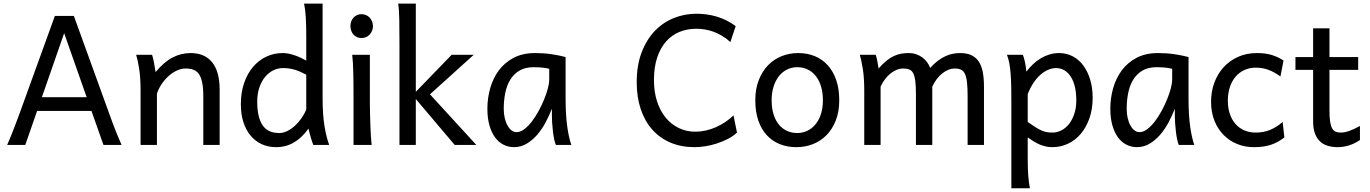

<svg xmlns="http://www.w3.org/2000/svg" viewBox="-20 -801 7572 1061"><path d="M334.5 -617.7 211.4 -263.7H459ZM19.5 0Q25.9 -14.6 32.7 -30.8Q39.6 -46.9 47.6 -67.1Q55.7 -87.4 65.4 -113.3Q75.2 -139.2 87.9 -173.3L283.2 -712.9H388.2L583.5 -173.3Q595.7 -139.2 605.5 -113.3Q615.2 -87.4 623.5 -67.1Q631.8 -46.9 638.7 -30.8Q645.5 -14.6 651.9 0H551.8L485.4 -188H185.1L119.6 0Z M1103.5 0V-268.6Q1103.5 -314.5 1097.4 -344.2Q1091.3 -374 1079.3 -391.4Q1067.4 -408.7 1049.1 -415.5Q1030.8 -422.4 1005.9 -422.4Q979.5 -422.4 954.3 -409.9Q929.2 -397.5 908.2 -377.7Q887.2 -357.9 871.1 -333Q855 -308.1 847.2 -283.2V0H756.8V-300.3Q756.8 -372.6 748.8 -422.6Q740.7 -472.7 732.4 -498H820.3Q823.2 -490.2 826.2 -477.8Q829.1 -465.3 831.5 -451.7Q834 -438 835.9 -424.8L839.8 -402.8Q886.2 -458.5 933.6 -483.2Q981 -507.8 1032.7 -507.8Q1110.8 -507.8 1152.3 -456.8Q1193.8 -405.8 1193.8 -305.2V0Z M1672.4 -388.2Q1654.3 -397.9 1638.7 -404.8Q1623 -411.6 1607.9 -416Q1592.8 -420.4 1577.1 -422.6Q1561.5 -424.8 1543 -424.8Q1515.1 -424.8 1489.7 -412.1Q1464.4 -399.4 1444.6 -375.5Q1424.8 -351.6 1413.1 -317.1Q1401.4 -282.7 1401.4 -239.3Q1401.4 -153.8 1430.4 -109.9Q1459.5 -65.9 1523.4 -65.9Q1545.9 -65.9 1568.1 -77.1Q1590.3 -88.4 1610.1 -106.4Q1629.9 -124.5 1646 -147.7Q1662.1 -170.9 1672.4 -195.3ZM1762.7 -258.8Q1762.7 -166.5 1773.2 -103.8Q1783.7 -41 1799.3 0H1711.4Q1706.1 -12.7 1698.5 -37.8Q1690.9 -63 1684.6 -90.3Q1649.4 -40.5 1605 -14.2Q1560.5 12.2 1506.3 12.2Q1461.4 12.2 1425.5 -4.6Q1389.6 -21.5 1364 -52.5Q1338.4 -83.5 1324.7 -127.2Q1311 -170.9 1311 -224.6Q1311 -289.6 1328.9 -341.8Q1346.7 -394 1377.9 -430.9Q1409.2 -467.8 1451.4 -487.8Q1493.7 -507.8 1543 -507.8Q1558.6 -507.8 1575.4 -504.4Q1592.3 -501 1609.1 -495.1Q1626 -489.3 1642.1 -481.7Q1658.2 -474.1 1672.4 -466.3V-603Q1672.4 -662.1 1669.7 -706.3Q1667 -750.5 1660.2 -781.2H1762.7Z M1916.5 -656.7Q1916.5 -670.4 1920.9 -682.4Q1925.3 -694.3 1933.3 -703.4Q1941.4 -712.4 1952.6 -717.5Q1963.9 -722.7 1977.5 -722.7Q1991.2 -722.7 2002.9 -717.5Q2014.6 -712.4 2022.9 -703.4Q2031.2 -694.3 2036.1 -682.4Q2041 -670.4 2041 -656.7Q2041 -643.1 2036.1 -631.1Q2031.2 -619.1 2022.9 -610.1Q2014.6 -601.1 2002.9 -595.9Q1991.2 -590.8 1977.5 -590.8Q1963.9 -590.8 1952.6 -595.9Q1941.4 -601.1 1933.3 -610.1Q1925.3 -619.1 1920.9 -631.1Q1916.5 -643.1 1916.5 -656.7ZM2023.9 -231.9Q2023.9 -208.5 2024.7 -176.5Q2025.4 -144.5 2026.6 -111.8Q2027.8 -79.1 2029.5 -49.3Q2031.2 -19.5 2033.7 0H1933.6V-258.8Q1933.6 -294.4 1933.3 -329.1Q1933.1 -363.8 1932.4 -394.8Q1931.6 -425.8 1930.2 -452.4Q1928.7 -479 1926.3 -498H2023.9Z M2187.5 0V-551.8Q2187.5 -630.9 2186.5 -690.2Q2185.5 -749.5 2180.2 -781.2H2277.8V-293.5L2475.6 -498H2597.7L2356 -279.8L2612.3 0H2492.7L2277.8 -253.9V0Z M3015.1 -420.9Q3009.3 -422.4 3002 -423.8Q2994.6 -425.3 2984.6 -426.5Q2974.6 -427.7 2961.2 -428.7Q2947.8 -429.7 2929.7 -429.7Q2881.8 -429.7 2849.9 -410.4Q2817.9 -391.1 2798.8 -359.1Q2779.8 -327.1 2771.7 -285.6Q2763.7 -244.1 2763.7 -200.2Q2763.7 -171.9 2769.3 -148.2Q2774.9 -124.5 2784.7 -107.2Q2794.4 -89.8 2807.1 -80.3Q2819.8 -70.8 2834.5 -70.8Q2856 -70.8 2877.7 -87.4Q2899.4 -104 2919.4 -130.1Q2939.5 -156.2 2957 -188.7Q2974.6 -221.2 2987.5 -253.2Q3000.5 -285.2 3007.8 -313.5Q3015.1 -341.8 3015.1 -358.9ZM3051.8 0Q3046.4 -11.7 3042.2 -32.2Q3038.1 -52.7 3035.4 -75.9Q3032.7 -99.1 3031.2 -122.1Q3029.8 -145 3029.8 -161.1V-200.2Q3015.1 -162.1 2994.9 -124.3Q2974.6 -86.4 2948.5 -56.2Q2922.4 -25.9 2890.1 -6.8Q2857.9 12.2 2819.8 12.2Q2789.1 12.2 2762.2 -1.5Q2735.4 -15.1 2715.6 -42Q2695.8 -68.8 2684.6 -108.6Q2673.3 -148.4 2673.3 -200.2Q2673.3 -258.3 2689 -313.7Q2704.6 -369.1 2736.8 -412.4Q2769 -455.6 2818.8 -481.7Q2868.7 -507.8 2937 -507.8Q2984.4 -507.8 3026.4 -501.7Q3068.4 -495.6 3105.5 -485.8V-258.8Q3105.5 -166.5 3114.3 -103.8Q3123 -41 3137.2 0Z M4052.7 -68.4Q4031.2 -48.3 4002.4 -33.4Q3973.6 -18.6 3942.1 -8.3Q3910.6 2 3878.4 7.1Q3846.2 12.2 3818.4 12.2Q3744.1 12.2 3685.1 -12.9Q3626 -38.1 3584.5 -84.7Q3543 -131.3 3520.8 -197.8Q3498.5 -264.2 3498.5 -346.7Q3498.5 -440.9 3525.9 -512Q3553.2 -583 3598.9 -630.4Q3644.5 -677.7 3704.1 -701.4Q3763.7 -725.1 3828.1 -725.1Q3854.5 -725.1 3881.8 -721.7Q3909.2 -718.3 3936.8 -710.4Q3964.4 -702.6 3991.7 -689.5Q4019 -676.3 4045.4 -656.7L4016.1 -568.8Q3993.2 -589.4 3969.2 -603.5Q3945.3 -617.7 3921.4 -626.2Q3897.5 -634.8 3873.8 -638.4Q3850.1 -642.1 3828.1 -642.1Q3776.9 -642.1 3733.9 -624.3Q3690.9 -606.4 3659.9 -570.8Q3628.9 -535.2 3611.3 -482.2Q3593.8 -429.2 3593.8 -358.9Q3593.8 -293 3611.1 -240.2Q3628.4 -187.5 3658.9 -150.4Q3689.5 -113.3 3731.4 -93.3Q3773.4 -73.2 3823.2 -73.2Q3851.1 -73.2 3879.6 -79.6Q3908.2 -85.9 3935.5 -97.9Q3962.9 -109.9 3987.8 -126.5Q4012.7 -143.1 4033.2 -163.6Z M4244.1 -246.6Q4244.1 -204.1 4254.4 -170.4Q4264.6 -136.7 4283.4 -113.5Q4302.2 -90.3 4328.1 -78.1Q4354 -65.9 4385.7 -65.9Q4415 -65.9 4440.9 -78.1Q4466.8 -90.3 4486.1 -113.5Q4505.4 -136.7 4516.4 -170.4Q4527.3 -204.1 4527.3 -246.6Q4527.3 -289.6 4517.1 -323.5Q4506.8 -357.4 4488 -381.1Q4469.2 -404.8 4443.1 -417.2Q4417 -429.7 4385.7 -429.7Q4356 -429.7 4330.1 -417.2Q4304.2 -404.8 4285.2 -381.1Q4266.1 -357.4 4255.1 -323.5Q4244.1 -289.6 4244.1 -246.6ZM4153.8 -246.6Q4153.8 -309.6 4172.9 -358.2Q4191.9 -406.7 4224.1 -440.2Q4256.3 -473.6 4299.3 -490.7Q4342.3 -507.8 4390.6 -507.8Q4440.9 -507.8 4482.7 -490.7Q4524.4 -473.6 4554.4 -440.2Q4584.5 -406.7 4601.1 -358.2Q4617.7 -309.6 4617.7 -246.6Q4617.7 -183.6 4598.6 -135.3Q4579.6 -86.9 4547.4 -54.2Q4515.1 -21.5 4472.2 -4.6Q4429.2 12.2 4380.9 12.2Q4330.6 12.2 4288.8 -4.6Q4247.1 -21.5 4217 -54.2Q4187 -86.9 4170.4 -135.3Q4153.8 -183.6 4153.8 -246.6Z M5131.8 0H5041.5V-278.3Q5041.5 -323.7 5038.1 -351.8Q5034.7 -379.9 5026.6 -395.8Q5018.6 -411.6 5004.9 -417Q4991.2 -422.4 4970.7 -422.4Q4952.6 -422.4 4934.6 -415Q4916.5 -407.7 4900.1 -394.3Q4883.8 -380.9 4869.9 -362.5Q4856 -344.2 4846.2 -322.3V0H4755.9V-300.3Q4755.9 -372.6 4747.6 -422.6Q4739.3 -472.7 4731.4 -498H4819.3Q4824.7 -482.4 4828.6 -461.2Q4832.5 -439.9 4835 -422.4Q4857.4 -448.2 4877.9 -464.8Q4898.4 -481.4 4918.7 -491Q4939 -500.5 4959 -504.2Q4979 -507.8 5000 -507.8Q5023.9 -507.8 5043.5 -501Q5063 -494.1 5077.9 -482.9Q5092.8 -471.7 5103.5 -456.8Q5114.3 -441.9 5120.1 -425.8Q5143.1 -450.7 5164.6 -466.6Q5186 -482.4 5206.5 -491.5Q5227.1 -500.5 5246.8 -504.2Q5266.6 -507.8 5285.6 -507.8Q5322.8 -507.8 5348.1 -495.8Q5373.5 -483.9 5388.9 -460.4Q5404.3 -437 5410.9 -402.3Q5417.5 -367.7 5417.5 -322.3V0H5327.1V-268.6Q5327.1 -315.9 5323.7 -345.7Q5320.3 -375.5 5312.3 -392.6Q5304.2 -409.7 5290.5 -416Q5276.9 -422.4 5256.3 -422.4Q5238.3 -422.4 5220.7 -415.3Q5203.1 -408.2 5186.8 -395.3Q5170.4 -382.3 5156.5 -363.8Q5142.6 -345.2 5131.8 -322.3Z M5659.2 -127Q5684.1 -109.4 5702.4 -97.9Q5720.7 -86.4 5735.8 -79.8Q5751 -73.2 5764.9 -70.8Q5778.8 -68.4 5795.9 -68.4Q5821.8 -68.4 5845.5 -80.6Q5869.1 -92.8 5887.5 -116Q5905.8 -139.2 5916.7 -172.1Q5927.7 -205.1 5927.7 -246.6Q5927.7 -287.1 5920.2 -320.1Q5912.6 -353 5897.9 -376.2Q5883.3 -399.4 5862.5 -412.1Q5841.8 -424.8 5815.4 -424.8Q5794.4 -424.8 5772.5 -415.5Q5750.5 -406.2 5729.7 -388.2Q5709 -370.1 5690.9 -343Q5672.9 -315.9 5659.2 -280.8ZM5632.3 -498Q5637.7 -485.4 5643.1 -462.2Q5648.4 -439 5651.9 -405.3Q5668.9 -427.7 5689.2 -446.8Q5709.5 -465.8 5732.2 -479.2Q5754.9 -492.7 5780 -500.2Q5805.2 -507.8 5832.5 -507.8Q5874 -507.8 5908.4 -489.5Q5942.9 -471.2 5967 -438.2Q5991.2 -405.3 6004.6 -360.1Q6018.1 -314.9 6018.1 -261.2Q6018.1 -198.7 6000.5 -148.2Q5982.9 -97.7 5952.9 -62Q5922.9 -26.4 5882.3 -7.1Q5841.8 12.2 5795.9 12.2Q5776.4 12.2 5759 8.3Q5741.7 4.4 5725.3 -2.4Q5709 -9.3 5692.9 -19.3Q5676.8 -29.3 5659.2 -41.5V73.2Q5659.2 102.5 5659.9 126.2Q5660.6 149.9 5662.1 169.9Q5663.6 189.9 5666 206.8Q5668.5 223.6 5671.4 239.3H5568.8V-236.8Q5568.8 -282.2 5568.1 -321Q5567.4 -359.9 5564.9 -392.3Q5562.5 -424.8 5557.6 -451.2Q5552.7 -477.5 5544.4 -498Z M6457.5 -420.9Q6451.7 -422.4 6444.3 -423.8Q6437 -425.3 6427 -426.5Q6417 -427.7 6403.6 -428.7Q6390.1 -429.7 6372.1 -429.7Q6324.2 -429.7 6292.2 -410.4Q6260.3 -391.1 6241.2 -359.1Q6222.2 -327.1 6214.1 -285.6Q6206.1 -244.1 6206.1 -200.2Q6206.1 -171.9 6211.7 -148.2Q6217.3 -124.5 6227.1 -107.2Q6236.8 -89.8 6249.5 -80.3Q6262.2 -70.8 6276.9 -70.8Q6298.3 -70.8 6320.1 -87.4Q6341.8 -104 6361.8 -130.1Q6381.8 -156.2 6399.4 -188.7Q6417 -221.2 6429.9 -253.2Q6442.9 -285.2 6450.2 -313.5Q6457.5 -341.8 6457.5 -358.9ZM6494.1 0Q6488.8 -11.7 6484.6 -32.2Q6480.5 -52.7 6477.8 -75.9Q6475.1 -99.1 6473.6 -122.1Q6472.2 -145 6472.2 -161.1V-200.2Q6457.5 -162.1 6437.3 -124.3Q6417 -86.4 6390.9 -56.2Q6364.7 -25.9 6332.5 -6.8Q6300.3 12.2 6262.2 12.2Q6231.4 12.2 6204.6 -1.5Q6177.7 -15.1 6158 -42Q6138.2 -68.8 6127 -108.6Q6115.7 -148.4 6115.7 -200.2Q6115.7 -258.3 6131.3 -313.7Q6147 -369.1 6179.2 -412.4Q6211.4 -455.6 6261.2 -481.7Q6311 -507.8 6379.4 -507.8Q6426.8 -507.8 6468.8 -501.7Q6510.7 -495.6 6547.9 -485.8V-258.8Q6547.9 -166.5 6556.6 -103.8Q6565.4 -41 6579.6 0Z M7077.6 -41.5Q7059.1 -27.3 7040.8 -17.3Q7022.5 -7.3 7002.4 -0.7Q6982.4 5.9 6959.5 9Q6936.5 12.2 6909.2 12.2Q6859.9 12.2 6816.9 -5.1Q6773.9 -22.5 6741.7 -55.2Q6709.5 -87.9 6690.9 -134.3Q6672.4 -180.7 6672.4 -239.3Q6672.4 -294.4 6690.2 -343.3Q6708 -392.1 6741 -428.7Q6773.9 -465.3 6821 -486.6Q6868.2 -507.8 6926.3 -507.8Q6975.1 -507.8 7010.5 -496.3Q7045.9 -484.9 7072.8 -466.3L7055.7 -378.4Q7022.5 -402.8 6989.7 -415Q6957 -427.2 6918.9 -427.2Q6886.2 -427.2 6858.2 -414.8Q6830.1 -402.3 6809.3 -378.9Q6788.6 -355.5 6776.9 -321.3Q6765.1 -287.1 6765.1 -244.1Q6765.1 -204.6 6775.9 -172.4Q6786.6 -140.1 6806.6 -116.9Q6826.7 -93.8 6855 -81.1Q6883.3 -68.4 6918.9 -68.4Q6963.4 -68.4 6999.5 -83.5Q7035.6 -98.6 7067.9 -127Z M7138.7 -485.8H7236.3V-644.5H7326.7V-485.8H7485.4V-415H7326.7V-190.4Q7326.7 -152.8 7330.3 -128.9Q7334 -105 7341.6 -91.6Q7349.1 -78.1 7360.8 -73.2Q7372.6 -68.4 7389.2 -68.4Q7410.2 -68.4 7436.5 -77.6Q7462.9 -86.9 7495.1 -105V-26.9Q7461.4 -4.9 7430.7 3.7Q7399.9 12.2 7374 12.2Q7345.2 12.2 7320.3 5.6Q7295.4 -1 7276.6 -17.6Q7257.8 -34.2 7247.1 -61.8Q7236.3 -89.4 7236.3 -131.8V-415H7138.7Z"/></svg>

Font: Andika Compact
Style: Regular
Weight: 400
Designer: Victor Gaultney, Annie Olsen, Julie Remington, Don Collingsworth, Eric Hays, Becca Hirsbrunner
Foundry: SIL International
Version: Version 5.000 ; LnSpcTght